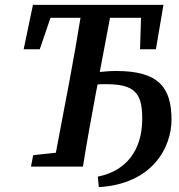

<svg xmlns="http://www.w3.org/2000/svg" viewBox="-20 -683 735 787"><path d="M77 -481H143L187 -610H310C296 -524 281 -438 265 -353L209 -57L116 -47L107 0H320C336 -102 355 -204 374 -307L380 -337C391 -338 403 -338 415 -338C536 -338 563 -298 563 -196C563 -71 501 17 381 41L385 84C607 71 683 -81 683 -192C683 -323 632 -392 457 -392C432 -392 411 -390 389 -388L431 -610H558L554 -481H619L650 -663H115Z"/></svg>

Font: Source Serif Pro Semibold
Style: Italic
Weight: 600
Italic angle: -12°
Designer: Frank Grießhammer
Foundry: Adobe Systems Incorporated
Version: Version 3.001;hotconv 1.0.111;makeotfexe 2.5.65597